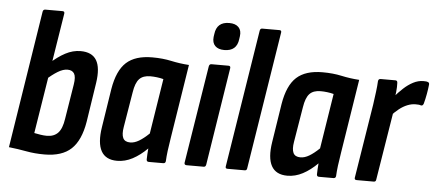

<svg xmlns="http://www.w3.org/2000/svg" viewBox="-49 -803 2093 919"><g transform="rotate(5 998.0 -344.0)"><path d="M191 8Q144 8 104 0.5Q64 -7 19 -12L123 -672Q125 -683 135 -683H218Q229 -683 227 -671L134 -90Q149 -87 164.5 -84.5Q180 -82 195 -82Q229 -82 248.5 -102.5Q268 -123 275 -171L302 -338Q308 -375 298.5 -390.5Q289 -406 266 -406Q245 -406 219.5 -390.5Q194 -375 163 -347L174 -427Q212 -462 248 -481Q284 -500 321 -500Q376 -500 397.5 -464Q419 -428 408 -355L379 -166Q364 -75 319.5 -33.5Q275 8 191 8Z M540 8Q485 8 463.5 -31Q442 -70 454 -146L483 -332Q498 -422 541 -461Q584 -500 665 -500Q716 -500 757 -491Q798 -482 843 -479L787 -125Q781 -89 777.5 -61Q774 -33 773 -11Q772 0 761 0H692Q681 0 681 -11Q681 -23 682 -36.5Q683 -50 684 -64Q650 -30 614 -11Q578 8 540 8ZM595 -85Q615 -85 637 -98Q659 -111 685 -136L727 -401Q712 -405 695.5 -407Q679 -409 664 -409Q629 -409 611 -390Q593 -371 586 -325L558 -156Q552 -121 560.5 -103Q569 -85 595 -85Z M874 0Q862 0 863 -11L938 -480Q940 -492 950 -492H1032Q1043 -492 1041 -480L967 -11Q965 0 956 0ZM1005 -565Q976 -565 961 -580Q946 -595 949 -623L951 -637Q958 -696 1018 -696Q1048 -696 1063 -680.5Q1078 -665 1074 -637L1072 -623Q1065 -565 1005 -565Z M1070 0Q1059 0 1061 -11L1166 -672Q1168 -683 1177 -683H1260Q1271 -683 1269 -672L1164 -11Q1163 0 1153 0Z M1358 8Q1303 8 1281.5 -31Q1260 -70 1272 -146L1301 -332Q1316 -422 1359 -461Q1402 -500 1483 -500Q1534 -500 1575 -491Q1616 -482 1661 -479L1605 -125Q1599 -89 1595.5 -61Q1592 -33 1591 -11Q1590 0 1579 0H1510Q1499 0 1499 -11Q1499 -23 1500 -36.5Q1501 -50 1502 -64Q1468 -30 1432 -11Q1396 8 1358 8ZM1413 -85Q1433 -85 1455 -98Q1477 -111 1503 -136L1545 -401Q1530 -405 1513.5 -407Q1497 -409 1482 -409Q1447 -409 1429 -390Q1411 -371 1404 -325L1376 -156Q1370 -121 1378.5 -103Q1387 -85 1413 -85Z M1691 0Q1679 0 1681 -11L1738 -367Q1743 -403 1746.5 -430.5Q1750 -458 1751 -480Q1752 -492 1763 -492H1834Q1844 -492 1844 -480Q1845 -462 1842.5 -437.5Q1840 -413 1837 -395L1841 -363L1784 -11Q1783 0 1773 0ZM1825 -320 1833 -413Q1852 -435 1873.5 -455Q1895 -475 1919 -487.5Q1943 -500 1968 -500Q1976 -500 1981 -499.5Q1986 -499 1990 -497Q1997 -495 1996 -485Q1994 -465 1989.5 -440Q1985 -415 1979 -393Q1975 -381 1966 -383Q1961 -385 1954.5 -385.5Q1948 -386 1940 -386Q1921 -386 1901 -378Q1881 -370 1862 -355Q1843 -340 1825 -320Z"/></g></svg>

Font: Sofia Sans Condensed
Style: Bold Italic
Weight: 700
Italic angle: -9°
Version: Version 4.100